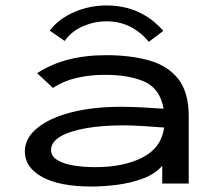

<svg xmlns="http://www.w3.org/2000/svg" viewBox="-20 -672 790 703"><path d="M316 11Q198 11 134.5 -24Q71 -59 71 -117Q71 -166 116 -203Q161 -240 240.5 -260.5Q320 -281 423 -281Q454 -281 496 -279Q538 -277 579 -274Q566 -347 510 -372.5Q454 -398 363 -398Q310 -398 261.5 -387Q213 -376 174 -350L116 -404Q216 -470 369 -470Q459 -470 527 -450.5Q595 -431 633 -382.5Q671 -334 671 -247V0H574V-65Q547 -34 501.5 -17.5Q456 -1 406 5Q356 11 316 11ZM167 -123Q167 -100 190 -86Q213 -72 249.5 -66Q286 -60 329 -60Q433 -60 502 -95.5Q571 -131 581 -205Q545 -208 503.5 -210.5Q462 -213 431 -213Q354 -213 294.5 -202.5Q235 -192 201 -172Q167 -152 167 -123ZM217 -522 162 -560Q196 -604 252 -628Q308 -652 370 -652Q496 -652 578 -559L525 -519Q462 -594 370 -594Q326 -594 284 -576Q242 -558 217 -522Z"/></svg>

Font: Inconsolata ExtraExpanded Medium
Style: Regular
Weight: 500
Width: 8
Monospace: yes
Designer: Raph Levien, Cyreal, Brenton Simpson
Foundry: Raph Levien, Cyreal, Google
Version: Version 3.001; ttfautohint (v1.8.2.53-6de2)